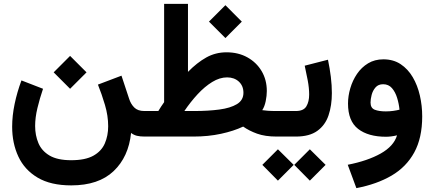

<svg xmlns="http://www.w3.org/2000/svg" viewBox="-20 -702 2232 987"><path d="M340.3 -414.6 424.8 -330.1 340.3 -245.6 255.9 -330.1ZM346.2 121.6Q418.5 121.6 460 98.4Q501.5 75.2 518.8 35.4Q536.1 -4.4 536.1 -53.2Q536.1 -106.9 519.5 -162.8Q502.9 -218.8 483.4 -267.1L604.5 -313L643.6 -194.8Q651.9 -168 669.9 -149.7Q688 -131.3 721.7 -131.3H741.2V0H723.6Q700.2 0 684.1 -3.9Q668 -7.8 653.8 -18.6Q641.1 104.5 564 177.7Q486.8 251 346.2 251Q240.7 251 173.6 211.2Q106.4 171.4 74.5 103Q42.5 34.7 42.5 -50.3Q42.5 -106.9 55.2 -167.7Q67.9 -228.5 90.3 -288.6L201.2 -245.6Q184.1 -195.3 172.4 -146.5Q160.6 -97.7 160.6 -54.2Q160.6 -6.3 177.5 33.7Q194.3 73.7 234.9 97.7Q275.4 121.6 346.2 121.6Z M1138.7 -675.3 1223.1 -590.8 1138.7 -506.3 1054.2 -590.8ZM1144.5 -433.1Q1205.1 -433.1 1251.7 -407.2Q1298.3 -381.3 1325 -336.4Q1351.6 -291.5 1351.6 -233.9Q1351.6 -210 1345.9 -182.1Q1340.3 -154.3 1328.1 -135.7Q1339.8 -133.8 1357.2 -132.6Q1374.5 -131.3 1401.4 -131.3H1416V0H1401.9Q1342.8 0 1301.5 -14.9Q1260.3 -29.8 1230 -51.3Q1181.2 -28.3 1116 -14.2Q1050.8 0 974.6 0H721.7V-131.3H793.9Q800.8 -143.1 808.3 -154.3Q815.9 -165.5 823.7 -176.8V-682.1H946.3V-332.5Q992.7 -379.9 1040.3 -406.5Q1087.9 -433.1 1144.5 -433.1ZM1147.5 -304.2Q1109.4 -304.2 1070.8 -280.5Q1032.2 -256.8 995.8 -217.5Q959.5 -178.2 927.7 -131.3H979Q1050.3 -131.3 1107.4 -138.9Q1164.6 -146.5 1198 -166.7Q1231.4 -187 1231.4 -225.1Q1231.4 -260.7 1207.8 -282.5Q1184.1 -304.2 1147.5 -304.2Z M1501 0H1395.5V-131.3H1501Q1540.5 -131.3 1554.9 -155.3Q1569.3 -179.2 1569.3 -216.3Q1569.3 -249.5 1562 -288.3Q1554.7 -327.1 1546.4 -364.3L1666 -395Q1675.3 -350.6 1680.7 -306.9Q1686 -263.2 1686 -223.6Q1686 -159.7 1668.9 -109.1Q1651.9 -58.6 1611.3 -29.3Q1570.8 0 1501 0ZM1572.8 65.4 1653.8 145.5 1572.8 226.6 1492.7 145.5ZM1408.7 65.4 1489.7 145.5 1408.7 226.6 1328.6 145.5Z M2150.4 -103.5Q2150.4 6.8 2109.6 81.5Q2068.8 156.2 1992.9 200.7Q1917 245.1 1812 265.1L1767.6 145Q1869.6 125 1937 87.2Q2004.4 49.3 2021 -6.3Q1990.2 1 1964.4 1Q1873 1 1821 -39.3Q1769 -79.6 1769 -169.9Q1769 -208.5 1780.8 -248.5Q1792.5 -288.6 1815.4 -322.3Q1838.4 -356 1872.3 -376.5Q1906.2 -397 1950.7 -397Q2002 -397 2039.6 -372.1Q2077.1 -347.2 2101.8 -305.2Q2126.5 -263.2 2138.4 -210.9Q2150.4 -158.7 2150.4 -103.5ZM1963.4 -129.4Q1983.9 -129.4 2002.2 -132.1Q2020.5 -134.8 2033.7 -138.2Q2030.8 -168.5 2021.5 -198.7Q2012.2 -229 1994.9 -249Q1977.5 -269 1949.7 -269Q1924.3 -269 1910.2 -252.4Q1896 -235.8 1890.4 -213.9Q1884.8 -191.9 1884.8 -174.8Q1884.8 -146.5 1906.5 -137.9Q1928.2 -129.4 1963.4 -129.4Z"/></svg>

Font: Vazirmatn UI NL
Style: Bold
Weight: 700
Designer: Saber Rastikerdar
Foundry: Saber Rastikerdar
Version: Version 33.003